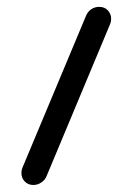

<svg xmlns="http://www.w3.org/2000/svg" viewBox="-20 -538 343 558"><path d="M42.2 -35.2Q42.2 -43 44.8 -49.6L229.6 -491.1Q234.1 -503.3 244.6 -510.7Q255.2 -518.1 268.1 -518.1Q283.7 -518.1 293.3 -508Q303 -497.8 303 -483.3Q303 -475.6 300.4 -468.9L115.9 -27.4Q111.5 -15.6 100.6 -8Q89.6 -0.4 77 -0.4Q61.5 -0.4 51.9 -10.6Q42.2 -20.7 42.2 -35.2Z"/></svg>

Font: 26F Galaxy Sans
Style: Bold Italic
Weight: 700
Italic angle: -5°
Designer: C₂₉H₂₅N₃O₅
Version: Version 1.200